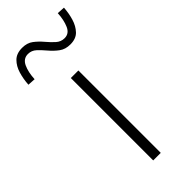

<svg xmlns="http://www.w3.org/2000/svg" viewBox="-282 -750 791 791"><g transform="rotate(-45 113.0 -355.0)"><path d="M92 0V-480H136V0ZM189 -579Q160 -579 140.5 -593.5Q121 -608 105 -627Q89 -646 73.5 -660.5Q58 -675 37 -675Q10 -675 -2.5 -648.5Q-15 -622 -17 -582L-51 -584Q-49 -616 -40.5 -644.5Q-32 -673 -13.5 -691.5Q5 -710 38 -710Q67 -710 86 -695.5Q105 -681 121 -662Q137 -643 153 -628.5Q169 -614 190 -614Q217 -614 229 -641.5Q241 -669 243 -707L277 -705Q275 -674 266.5 -645.5Q258 -617 240 -598Q222 -579 189 -579Z"/></g></svg>

Font: Source Sans 3 ExtraLight Light
Style: Regular
Weight: 300
Version: Version 3.052;hotconv 1.1.0;makeotfexe 2.6.0